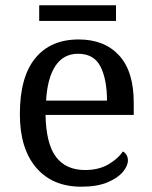

<svg xmlns="http://www.w3.org/2000/svg" viewBox="-20 -695 575 725"><path d="M287 10Q178 10 116.5 -62Q55 -134 55 -264Q55 -404 113 -475Q171 -546 277 -546Q374 -546 429.5 -486Q485 -426 485 -307V-261H152Q154 -152 191.5 -102.5Q229 -53 301 -53Q353 -53 389.5 -74.5Q426 -96 444 -123Q451 -120 457 -111Q463 -102 463 -89Q463 -69 444 -46Q425 -23 386 -6.5Q347 10 287 10ZM384 -315Q384 -395 359.5 -443.5Q335 -492 275 -492Q220 -492 189.5 -446.5Q159 -401 154 -315ZM128 -616V-675H418V-616Z"/></svg>

Font: Noto Serif Ethiopic
Style: Regular
Weight: 400
Designer: Monotype Design Team
Foundry: Monotype Imaging Inc.
Version: Version 2.102